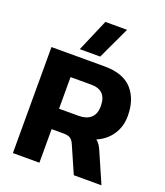

<svg xmlns="http://www.w3.org/2000/svg" viewBox="-158 -990 942 1096"><g transform="rotate(20 313.0 -442.0)"><path d="M207 -688 291 -884H423L331 -688ZM51 0V-644H373Q487 -644 541 -584Q595 -524 595 -423Q595 -358 562 -309Q529 -260 472 -236Q486 -225 494.5 -211.5Q503 -198 513 -174L589 0H421L349 -164Q340 -185 326 -194.5Q312 -204 286 -204H212V0ZM212 -328H331Q378 -328 404.5 -351.5Q431 -375 431 -423Q431 -520 338 -520H212Z"/></g></svg>

Font: Kanit SemiBold
Style: Regular
Weight: 600
Designer: Katatrad Team
Foundry: CadsonDemak
Version: Version 2.000; ttfautohint (v1.8.3)